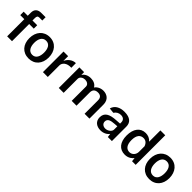

<svg xmlns="http://www.w3.org/2000/svg" viewBox="290 -2071 3410 3410"><g transform="rotate(45 1994.5 -366.5)"><path d="M368 -517H249V-577C249 -621 261 -640 301 -640H373V-723H264C177 -723 130 -677 130 -594V-517H28V-431H130V0H252V-431H368Z M675 10C827 10 919 -100 919 -256C919 -413 828 -527 676 -527C527 -527 431 -416 431 -255C431 -99 523 10 675 10ZM677 -82C586 -82 551 -166 551 -260C551 -354 586 -435 676 -435C765 -435 799 -355 799 -260C799 -166 766 -82 677 -82Z M1029 0H1151V-292C1151 -353 1212 -419 1331 -411L1330 -527C1247 -527 1177 -470 1145 -397V-517H1029Z M1427 0H1549V-350C1549 -409 1607 -436 1653 -436C1705 -436 1751 -409 1751 -357V0H1872V-333C1872 -407 1916 -436 1978 -436C2030 -436 2075 -413 2075 -338V0H2197V-350C2197 -483 2103 -527 2023 -527C1956 -527 1897 -497 1863 -448C1834 -503 1772 -527 1708 -527C1628 -527 1575 -491 1546 -448V-517H1427Z M2481 10C2554 10 2613 -20 2650 -69L2659 0H2761V-362C2761 -462 2699 -527 2552 -527C2437 -527 2348 -478 2325 -383L2424 -373C2454 -421 2499 -442 2546 -442C2608 -443 2644 -410 2644 -354V-322L2567 -317C2387 -310 2308 -258 2308 -144C2308 -46 2381 10 2481 10ZM2520 -73C2466 -73 2425 -104 2425 -156C2425 -226 2487 -244 2581 -250L2644 -254V-171C2644 -121 2581 -73 2520 -73Z M3092 10C3184 10 3238 -42 3259 -72L3267 0H3358V-743H3236V-460C3195 -508 3142 -527 3086 -527C2952 -527 2875 -420 2875 -256C2875 -87 2957 10 3092 10ZM3119 -80C3049 -80 2994 -131 2994 -259C2994 -383 3047 -436 3122 -436C3172 -436 3213 -410 3236 -345V-205C3236 -136 3186 -80 3119 -80Z M3705 10C3857 10 3949 -100 3949 -256C3949 -413 3858 -527 3706 -527C3557 -527 3461 -416 3461 -255C3461 -99 3553 10 3705 10ZM3707 -82C3616 -82 3581 -166 3581 -260C3581 -354 3616 -435 3706 -435C3795 -435 3829 -355 3829 -260C3829 -166 3796 -82 3707 -82Z"/></g></svg>

Font: United Sans SemiBold
Style: Regular
Weight: 600
Designer: Pablo Impallari, Rodrigo Fuenzalida (Modified by Dan O. Williams)
Version: Version 1.000;PS 001.000;hotconv 1.0.88;makeotf.lib2.5.64775